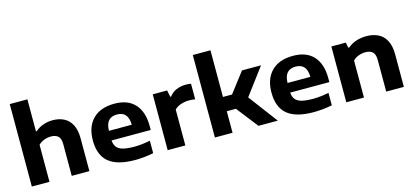

<svg xmlns="http://www.w3.org/2000/svg" viewBox="-66 -1308 3912 1817"><g transform="rotate(-15 1890.0 -399.0)"><path d="M70 0V-808H243V-494.5H251Q285 -525 329.8 -540.2Q374.5 -555.5 423 -555.5Q483.5 -555.5 531.2 -531.5Q579 -507.5 606.5 -455.2Q634 -403 634 -319V0H461V-309.5Q461 -367 436 -389Q411 -411 366.5 -411Q332 -411 299 -398.5Q266 -386 243 -362.5V0Z M1079.5 10.5Q906.5 10.5 823.5 -58Q740.5 -126.5 740.5 -272Q740.5 -405 814.8 -480.2Q889 -555.5 1026.5 -555.5Q1158.5 -555.5 1227 -479.2Q1295.5 -403 1295.5 -266.5V-226H911.5Q914.5 -186 933.5 -161Q952.5 -136 994 -124.5Q1035.5 -113 1106 -113Q1141 -113 1181.5 -117.5Q1222 -122 1261 -130V-8Q1211.5 2 1166.2 6.2Q1121 10.5 1079.5 10.5ZM1023.5 -450.5Q969.5 -450.5 941.2 -419.2Q913 -388 911 -320.5H1135Q1133.5 -387 1105.8 -418.8Q1078 -450.5 1023.5 -450.5Z M1401 0V-547H1542L1555.5 -481.5H1563.5Q1590 -517.5 1632.5 -536Q1675 -554.5 1725 -554.5Q1739 -554.5 1752.2 -553.2Q1765.5 -552 1777 -550V-397.5Q1762.5 -400.5 1746 -401.5Q1729.5 -402.5 1715 -402.5Q1678.5 -402.5 1638.5 -390Q1598.5 -377.5 1574 -351V0Z M1863.5 0V-808H2036.5V-351H2125.5L2275.5 -547H2462L2266 -285L2480 0H2290.5L2126 -211H2036.5V0Z M2829.5 10.5Q2656.5 10.5 2573.5 -58Q2490.5 -126.5 2490.5 -272Q2490.5 -405 2564.8 -480.2Q2639 -555.5 2776.5 -555.5Q2908.5 -555.5 2977 -479.2Q3045.5 -403 3045.5 -266.5V-226H2661.5Q2664.5 -186 2683.5 -161Q2702.5 -136 2744 -124.5Q2785.5 -113 2856 -113Q2891 -113 2931.5 -117.5Q2972 -122 3011 -130V-8Q2961.5 2 2916.2 6.2Q2871 10.5 2829.5 10.5ZM2773.5 -450.5Q2719.5 -450.5 2691.2 -419.2Q2663 -388 2661 -320.5H2885Q2883.5 -387 2855.8 -418.8Q2828 -450.5 2773.5 -450.5Z M3151 0V-547H3292.5L3303.5 -493.5H3311.5Q3385 -555.5 3496 -555.5Q3560.5 -555.5 3609.8 -531.2Q3659 -507 3687 -454.5Q3715 -402 3715 -317.5V0H3542V-309Q3542 -366 3517.2 -388.5Q3492.5 -411 3447.5 -411Q3414 -411 3380.8 -399Q3347.5 -387 3324 -362.5V0Z"/></g></svg>

Font: Encode Sans Expanded Expanded
Style: Bold
Weight: 700
Width: 7
Designer: Multiple Designers
Foundry: Impallari Type
Version: Version 3.000; ttfautohint (v1.8.3) -l 8 -r 50 -G 200 -x 14 